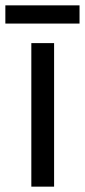

<svg xmlns="http://www.w3.org/2000/svg" viewBox="-39 -697 317 717"><path d="M258 -677H-19V-609H258ZM163 0V-536H78V0Z"/></svg>

Font: Noto Sans Lao SemiCondensed
Style: Regular
Weight: 400
Width: 4
Designer: Monotype Design Team
Foundry: Monotype Imaging Inc.
Version: Version 2.003